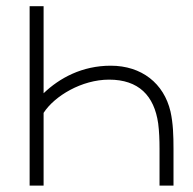

<svg xmlns="http://www.w3.org/2000/svg" viewBox="-20 -582 606 602"><path d="M514.6 -232.3C493.8 -320.8 424 -376 327.1 -376C237.5 -376 166.7 -337.5 116.7 -289.6V-562.5H72.9V0H116.7V-228.1C151 -281.2 236.5 -332.3 321.9 -332.3C414.6 -332.3 463.5 -282.3 476 -194.8C479.2 -169.8 480.2 -143.8 480.2 -115.6V0H524V-115.6C524 -156.2 522.9 -194.8 514.6 -232.3Z"/></svg>

Font: Manrope3 Thin
Style: Regular
Weight: 100
Width: 4
Designer: Mikhail Sharanda
Foundry: Mikhail Sharanda
Version: Version 3.000;PS 003.000;hotconv 1.0.88;makeotf.lib2.5.64775